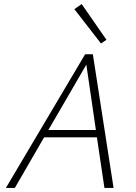

<svg xmlns="http://www.w3.org/2000/svg" viewBox="-20 -925 668 945"><path d="M457 -249H197L53 0H9L399 -658H437L539 0H494ZM452 -285 405 -607 218 -285ZM346 -880 382 -905 504 -729 477 -711Z"/></svg>

Font: Ysabeau Light
Style: Italic
Weight: 300
Italic angle: -12°
Designer: Christian Thalmann (Catharsis Fonts)
Version: Version 0.003